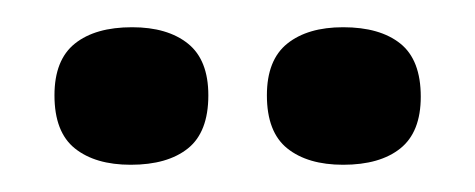

<svg xmlns="http://www.w3.org/2000/svg" viewBox="-20 -726 349 141"><path d="M232 -605Q206 -605 191 -617Q176 -629 176 -656Q176 -682 191 -694Q206 -706 232 -706Q259 -706 274 -694Q289 -682 289 -655Q289 -629 274 -617Q259 -605 232 -605ZM76 -605Q50 -605 35 -617Q20 -629 20 -656Q20 -682 35 -694Q50 -706 77 -706Q103 -706 118 -694Q133 -682 133 -656Q133 -629 118 -617Q103 -605 76 -605Z"/></svg>

Font: Bricolage Grotesque 24pt Condensed Medium
Style: Regular
Weight: 500
Width: 3
Designer: Mathieu Triay
Foundry: Atelier Triay
Version: Version 1.001;gftools[0.9.33.dev8+g029e19f]